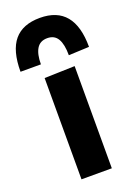

<svg xmlns="http://www.w3.org/2000/svg" viewBox="-177 -828 632 889"><g transform="rotate(-20 139.0 -384.0)"><path d="M64.5 0V-499L214 -503.5V0ZM206 -560Q206 -613.5 190 -641Q174 -668.5 138.5 -668.5Q103 -668.5 86.5 -641.5Q70 -614.5 70 -564.5H-30.5Q-30.5 -668.5 11.5 -718.5Q53.5 -768.5 138.5 -768.5Q307 -768.5 307 -564.5Z"/></g></svg>

Font: Commissioner
Style: Bold
Weight: 700
Designer: Kostas Bartsokas
Foundry: Kostas Bartsokas
Version: Version 1.000; ttfautohint (v1.8.3)